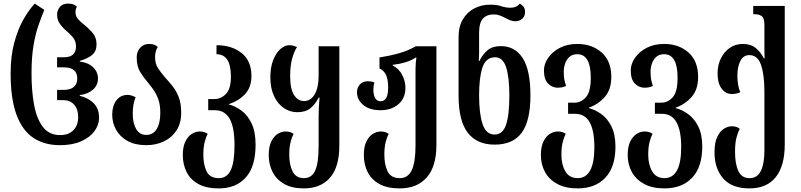

<svg xmlns="http://www.w3.org/2000/svg" viewBox="-20 -793 4446 1066"><path d="M313 13Q227 13 166 -27Q105 -67 72 -155Q39 -243 39 -385Q39 -481 59 -555.5Q79 -630 109.5 -684Q140 -738 173 -773L226 -738Q209 -697 192.5 -649Q176 -601 165.5 -537Q155 -473 155 -385Q155 -290 169 -212.5Q183 -135 217.5 -89Q252 -43 314 -43Q361 -43 387.5 -70Q414 -97 414 -143Q414 -187 391.5 -212Q369 -237 331 -237H297V-294H334Q371 -294 390 -310.5Q409 -327 409 -357Q409 -419 335 -419H297V-475H334Q370 -475 386 -491Q402 -507 402 -534Q402 -565 385.5 -585Q369 -605 347 -623Q327 -640 312 -661.5Q297 -683 297 -712Q297 -735 312 -754Q327 -773 358 -773Q376 -773 387.5 -768.5Q399 -764 407 -756Q399 -741 399 -726Q399 -705 411 -690Q423 -675 442 -660Q467 -641 491.5 -613.5Q516 -586 516 -547Q516 -508 491 -487.5Q466 -467 423 -455V-451Q469 -446 496.5 -420Q524 -394 524 -357Q524 -320 496.5 -295.5Q469 -271 423 -265V-261Q472 -249 501 -219Q530 -189 530 -139Q530 -100 505 -65.5Q480 -31 431.5 -9Q383 13 313 13Z M792 13Q730 13 688 -10.5Q646 -34 624.5 -72.5Q603 -111 603 -156Q603 -205 626 -235.5Q649 -266 688 -266Q710 -266 733 -253Q717 -215 717 -162Q717 -109 736 -76.5Q755 -44 792 -44Q830 -44 850 -76.5Q870 -109 870 -167Q870 -210 859.5 -240Q849 -270 833.5 -292.5Q818 -315 801 -335Q778 -362 758.5 -393Q739 -424 739 -475Q739 -506 758 -527.5Q777 -549 808 -549Q826 -549 837 -544.5Q848 -540 856 -532Q841 -510 841 -476Q841 -439 857.5 -414Q874 -389 895 -365Q916 -342 937 -316Q958 -290 972 -254.5Q986 -219 986 -167Q986 -109 960 -69Q934 -29 890 -8Q846 13 792 13Z M1195 253Q1125 253 1081 228.5Q1037 204 1016 162Q995 120 995 68Q995 21 1009.5 -8Q1024 -37 1045.5 -50Q1067 -63 1089 -63Q1115 -63 1133 -50Q1123 -31 1116 -3Q1109 25 1109 66Q1109 121 1127 158.5Q1145 196 1195 196Q1240 196 1261 152Q1282 108 1282 14Q1282 -88 1254.5 -134.5Q1227 -181 1174 -181H1136V-243H1170Q1207 -243 1234.5 -271.5Q1262 -300 1262 -368Q1262 -492 1182 -492V-542Q1267 -542 1321.5 -498.5Q1376 -455 1376 -371Q1376 -308 1340 -270Q1304 -232 1251 -215V-213Q1286 -204 1320 -179.5Q1354 -155 1376.5 -108.5Q1399 -62 1399 11Q1399 132 1344.5 192.5Q1290 253 1195 253Z M1667 253Q1601 253 1558 228.5Q1515 204 1493.5 162Q1472 120 1472 68Q1472 21 1486.5 -8Q1501 -37 1522.5 -50Q1544 -63 1566 -63Q1592 -63 1610 -50Q1600 -31 1593 -3Q1586 25 1586 66Q1586 121 1604.5 158.5Q1623 196 1667 196Q1711 196 1730 154Q1749 112 1749 18V-150Q1749 -175 1750.5 -200Q1752 -225 1754 -251H1749Q1732 -216 1704.5 -193Q1677 -170 1631 -170Q1590 -170 1556 -193Q1522 -216 1501.5 -259.5Q1481 -303 1481 -364Q1481 -420 1497 -460Q1513 -500 1537 -521Q1561 -542 1586 -542Q1599 -542 1608 -539.5Q1617 -537 1629 -532Q1613 -507 1602 -467.5Q1591 -428 1591 -370Q1591 -299 1612.5 -265.5Q1634 -232 1667 -232Q1706 -232 1727.5 -270Q1749 -308 1749 -371V-536H1864V14Q1864 135 1812 194Q1760 253 1667 253Z M2200 253Q2130 253 2086 228.5Q2042 204 2021 162Q2000 120 2000 68Q2000 21 2014.5 -8Q2029 -37 2050.5 -50Q2072 -63 2094 -63Q2120 -63 2138 -50Q2128 -31 2121 -3Q2114 25 2114 66Q2114 121 2132 158.5Q2150 196 2200 196Q2245 196 2266 152Q2287 108 2287 14V-408Q2287 -445 2292 -473H2287Q2263 -457 2230 -447Q2197 -437 2160 -433V-430Q2197 -410 2214 -375Q2231 -340 2231 -307Q2231 -247 2191.5 -214Q2152 -181 2094 -181Q2031 -181 1996.5 -210.5Q1962 -240 1962 -281Q1962 -306 1978 -324Q1994 -342 2023 -342Q2030 -342 2039.5 -340.5Q2049 -339 2059 -335Q2053 -317 2053 -295Q2053 -267 2062.5 -249Q2072 -231 2094 -231Q2135 -231 2135 -307Q2135 -347 2125 -373Q2115 -399 2087 -413V-474Q2145 -483 2196 -497.5Q2247 -512 2288 -536H2403V11Q2403 132 2349 192.5Q2295 253 2200 253Z M2726 10Q2628 10 2577 -56Q2526 -122 2526 -263V-586Q2526 -646 2550 -686Q2574 -726 2613.5 -746.5Q2653 -767 2700 -767Q2722 -767 2736.5 -765Q2751 -763 2764 -758Q2790 -750 2814 -750Q2848 -750 2866 -773Q2877 -767 2886 -756.5Q2895 -746 2895 -726Q2895 -702 2879 -688.5Q2863 -675 2842 -675Q2825 -675 2812 -680.5Q2799 -686 2786 -693Q2773 -700 2756.5 -706.5Q2740 -713 2722 -713Q2682 -713 2661 -689.5Q2640 -666 2640 -610V-554Q2640 -532 2640 -505Q2640 -478 2638 -455H2642Q2660 -491 2687 -514Q2714 -537 2760 -537Q2839 -537 2882 -470.5Q2925 -404 2925 -263Q2925 -122 2876.5 -56Q2828 10 2726 10ZM2726 -46Q2771 -46 2789.5 -100Q2808 -154 2808 -263Q2808 -364 2790 -419.5Q2772 -475 2729 -475Q2678 -475 2659 -419.5Q2640 -364 2640 -264Q2640 -161 2659.5 -103.5Q2679 -46 2726 -46Z M3187 253Q3120 253 3074.5 228.5Q3029 204 3006 162Q2983 120 2983 68Q2983 21 2997.5 -8Q3012 -37 3033.5 -50Q3055 -63 3077 -63Q3103 -63 3121 -50Q3111 -31 3104 -3Q3097 25 3097 66Q3097 121 3119 158.5Q3141 196 3187 196Q3280 196 3280 24Q3280 -161 3174 -161H3134V-223H3170Q3206 -223 3233 -253Q3260 -283 3260 -362Q3260 -492 3185 -492Q3158 -492 3141.5 -477Q3125 -462 3117.5 -440Q3110 -418 3110 -395Q3110 -370 3113 -353Q3116 -336 3123 -316Q3111 -310 3099 -308Q3087 -306 3076 -306Q3046 -306 3023 -329Q3000 -352 3000 -402Q3000 -438 3023.5 -472Q3047 -506 3088.5 -527.5Q3130 -549 3185 -549Q3267 -549 3320.5 -501.5Q3374 -454 3374 -366Q3374 -296 3338 -255Q3302 -214 3249 -195V-193Q3284 -184 3318 -160Q3352 -136 3374.5 -91.5Q3397 -47 3397 21Q3397 134 3341 193.5Q3285 253 3187 253Z M3669 253Q3602 253 3556.5 228.5Q3511 204 3488 162Q3465 120 3465 68Q3465 21 3479.5 -8Q3494 -37 3515.5 -50Q3537 -63 3559 -63Q3585 -63 3603 -50Q3593 -31 3586 -3Q3579 25 3579 66Q3579 121 3601 158.5Q3623 196 3669 196Q3762 196 3762 24Q3762 -161 3656 -161H3616V-223H3652Q3688 -223 3715 -253Q3742 -283 3742 -362Q3742 -492 3667 -492Q3640 -492 3623.5 -477Q3607 -462 3599.5 -440Q3592 -418 3592 -395Q3592 -370 3595 -353Q3598 -336 3605 -316Q3593 -310 3581 -308Q3569 -306 3558 -306Q3528 -306 3505 -329Q3482 -352 3482 -402Q3482 -438 3505.5 -472Q3529 -506 3570.5 -527.5Q3612 -549 3667 -549Q3749 -549 3802.5 -501.5Q3856 -454 3856 -366Q3856 -296 3820 -255Q3784 -214 3731 -195V-193Q3766 -184 3800 -160Q3834 -136 3856.5 -91.5Q3879 -47 3879 21Q3879 134 3823 193.5Q3767 253 3669 253Z M4141 253Q4043 253 3995 197.5Q3947 142 3947 53Q3947 -1 3962 -32.5Q3977 -64 3999 -78Q4021 -92 4044 -92Q4070 -92 4087 -78Q4077 -59 4069 -29Q4061 1 4061 51Q4061 117 4079.5 156.5Q4098 196 4141 196Q4185 196 4204.5 155.5Q4224 115 4224 44V-286Q4224 -377 4205.5 -432Q4187 -487 4140 -487Q4107 -487 4090.5 -454.5Q4074 -422 4074 -375Q4074 -349 4077.5 -325.5Q4081 -302 4090 -281Q4078 -275 4066 -273Q4054 -271 4043 -271Q4009 -271 3986.5 -301Q3964 -331 3964 -385Q3964 -431 3982 -468Q4000 -505 4031.5 -527Q4063 -549 4104 -549Q4149 -549 4176.5 -526Q4204 -503 4221 -469H4225Q4224 -492 4224 -519Q4224 -546 4224 -575V-657Q4224 -693 4209 -703.5Q4194 -714 4172 -714H4162V-760H4337V9Q4337 128 4287 190.5Q4237 253 4141 253Z"/></svg>

Font: Noto Serif Georgian ExtraCondensed SemiBold
Style: Regular
Weight: 600
Width: 2
Designer: Monotype Design Team, Akaki Razmadze
Foundry: Google LLC
Version: Version 2.003; ttfautohint (v1.8.4.7-5d5b)